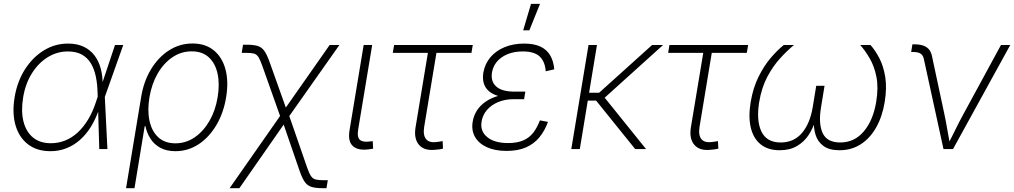

<svg xmlns="http://www.w3.org/2000/svg" viewBox="-20 -777 5287 1001"><path d="M242.7 11.2Q172.9 11.2 126.2 -24.4Q79.6 -60.1 61 -123.5Q42.5 -187 56.2 -270Q69.8 -352.1 109.9 -415Q149.9 -478 208 -513.9Q266.1 -549.8 334.5 -549.8Q382.3 -549.8 416.7 -533.2Q451.2 -516.6 473.1 -487.3Q495.1 -458 505.4 -418.9Q515.6 -379.9 515.1 -334.5H529.8L526.4 -272.9L540 0H497.6L488.8 -291.5Q487.8 -338.9 479.5 -378.4Q471.2 -418 453.4 -447.3Q435.5 -476.6 406.2 -492.7Q377 -508.8 333.5 -508.8Q277.3 -508.8 228.5 -478.5Q179.7 -448.2 146 -394.3Q112.3 -340.3 100.6 -269Q88.9 -197.8 102.3 -144Q115.7 -90.3 151.9 -60.3Q188 -30.3 245.1 -30.3Q284.2 -30.3 319.6 -44.4Q355 -58.6 385.3 -86.4Q415.5 -114.3 439.9 -154.8Q464.4 -195.3 481 -247.6L579.6 -542.5H622.6L525.9 -270L509.3 -208.5H496.6Q479 -156.2 453.6 -115.5Q428.2 -74.7 395.5 -46.4Q362.8 -18.1 324.5 -3.4Q286.1 11.2 242.7 11.2Z M637.2 204.1 715.8 -270.5Q729 -352.5 767.1 -415.5Q805.2 -478.5 861.1 -514.4Q917 -550.3 983.9 -550.3Q1050.8 -550.3 1094.5 -514.6Q1138.2 -479 1155.3 -416.3Q1172.4 -353.5 1159.2 -271.5Q1146 -189 1108.2 -125Q1070.3 -61 1015.4 -24.9Q960.4 11.2 894.5 11.2Q848.6 11.2 816.2 -6.3Q783.7 -23.9 764.6 -53.7Q745.6 -83.5 738.3 -119.1H734.4L681.2 204.1ZM894.5 -29.8Q949.7 -29.8 995.4 -61.3Q1041 -92.8 1072.3 -147.2Q1103.5 -201.7 1114.7 -270.5Q1126 -338.9 1114.3 -392.8Q1102.5 -446.8 1068.8 -478Q1035.2 -509.3 979.5 -509.3Q924.3 -509.3 878.7 -478.3Q833 -447.3 802 -393.6Q771 -339.8 759.3 -270.5Q747.6 -201.2 759.5 -146.7Q771.5 -92.3 805.4 -61Q839.4 -29.8 894.5 -29.8Z M1177.2 204.1 1455.6 -194.3H1480.5L1581.1 96.2Q1591.8 126.5 1601.1 140.6Q1610.4 154.8 1625.2 158.7Q1640.1 162.6 1668 162.6H1689L1682.1 204.1H1663.6Q1627 204.1 1605.2 197.8Q1583.5 191.4 1569.6 172.4Q1555.7 153.3 1542.5 115.2L1459 -127.4L1228 204.1ZM1445.8 -156.7 1347.7 -433.1Q1336.4 -465.3 1327.4 -479.5Q1318.4 -493.7 1304 -497.6Q1289.6 -501.5 1260.7 -501.5H1240.2L1247.1 -543.9H1265.6Q1302.2 -543.9 1323.5 -537.4Q1344.7 -530.8 1358.4 -511.2Q1372.1 -491.7 1385.7 -453.1L1470.2 -216.3L1698.7 -542.5H1749.5L1477.5 -156.7Z M1898.9 2Q1845.2 8.3 1819.1 -16.1Q1793 -40.5 1802.2 -97.2L1876 -542.5H1920.4L1847.7 -104Q1840.3 -61 1856.7 -47.6Q1873 -34.2 1908.7 -39.6Q1915 -40 1917 -40.3Q1918.9 -40.5 1923.3 -41L1925.3 -2Q1920.4 -1 1913.6 0Q1906.7 1 1898.9 2Z M2253.9 3.4Q2193.4 11.2 2165 -21.2Q2136.7 -53.7 2146.5 -113.3L2210.9 -501.5H2027.8L2034.7 -542.5H2444.8L2438 -501.5H2255.4L2191.4 -115.2Q2184.6 -71.8 2201.7 -51.3Q2218.8 -30.8 2259.3 -37.1Q2265.1 -37.6 2272.9 -38.8Q2280.8 -40 2287.6 -41.5L2289.6 -2Q2281.7 0 2272.5 1.5Q2263.2 2.9 2253.9 3.4Z M2621.1 9.8Q2560.1 9.8 2517.8 -9.8Q2475.6 -29.3 2456.3 -63.5Q2437 -97.7 2444.3 -142.1Q2449.2 -173.8 2466.3 -200.7Q2483.4 -227.5 2512 -247.1Q2540.5 -266.6 2579.3 -277.6Q2618.2 -288.6 2667 -288.6H2716.8L2712.4 -259.8H2655.8Q2614.3 -259.8 2578.6 -245.4Q2543 -231 2519.8 -204.8Q2496.6 -178.7 2490.7 -143.1Q2482.4 -93.3 2520 -62.3Q2557.6 -31.2 2628.9 -31.2Q2677.2 -31.2 2709 -45.4Q2740.7 -59.6 2760.7 -85.9Q2780.8 -112.3 2794.9 -149.4L2836.9 -141.6Q2820.3 -95.7 2792.5 -61.5Q2764.6 -27.3 2722.7 -8.8Q2680.7 9.8 2621.1 9.8ZM2663.6 -266.1Q2614.3 -266.1 2580.8 -275.6Q2547.4 -285.2 2527.8 -302.7Q2508.3 -320.3 2501.7 -344.5Q2495.1 -368.7 2500 -398.9Q2508.3 -444.8 2537.1 -478.8Q2565.9 -512.7 2611.1 -531.2Q2656.2 -549.8 2712.9 -549.8Q2764.6 -549.8 2797.9 -533.9Q2831.1 -518.1 2848.6 -488Q2866.2 -458 2869.6 -415.5L2825.2 -405.3Q2821.3 -457 2793.2 -482.9Q2765.1 -508.8 2706.5 -508.8Q2640.6 -508.8 2597.2 -479Q2553.7 -449.2 2544.9 -398.9Q2537.6 -352.1 2567.4 -325.7Q2597.2 -299.3 2662.6 -299.3H2718.8L2713.4 -266.1ZM2707.5 -618.7 2748.5 -756.8H2795.4L2739.7 -618.7Z M3092.3 -542.5 3002.9 0H2958.5L3048.3 -542.5ZM3437 -542.5 3115.7 -252.4H3023.9L3030.3 -293.5H3103.5L3379.9 -542.5ZM3291.5 0 3084 -257.3 3119.6 -283.7 3348.1 0Z M3689.5 3.4Q3628.9 11.2 3600.6 -21.2Q3572.3 -53.7 3582 -113.3L3646.5 -501.5H3463.4L3470.2 -542.5H3880.4L3873.5 -501.5H3690.9L3627 -115.2Q3620.1 -71.8 3637.2 -51.3Q3654.3 -30.8 3694.8 -37.1Q3700.7 -37.6 3708.5 -38.8Q3716.3 -40 3723.1 -41.5L3725.1 -2Q3717.3 0 3708 1.5Q3698.7 2.9 3689.5 3.4Z M4044.9 6.3Q3983.9 6.3 3945.8 -24.4Q3907.7 -55.2 3894.3 -111.6Q3880.9 -168 3893.6 -244.6Q3906.2 -319.3 3934.6 -376.5Q3962.9 -433.6 3998 -474.9Q4033.2 -516.1 4066.4 -542.5H4119.6Q4084.5 -513.7 4047.4 -473.1Q4010.3 -432.6 3980.5 -376.7Q3950.7 -320.8 3938 -244.6Q3922.4 -148.4 3949.7 -91.3Q3977.1 -34.2 4049.8 -34.2Q4118.7 -34.2 4160.9 -83.5Q4203.1 -132.8 4217.3 -219.2L4235.4 -329.6H4278.8L4260.7 -219.2Q4246.1 -132.8 4268.8 -83.5Q4291.5 -34.2 4360.4 -34.2Q4434.6 -34.2 4483.2 -91.6Q4531.7 -148.9 4547.9 -244.6Q4560.5 -320.3 4549.3 -376.2Q4538.1 -432.1 4514.2 -472.9Q4490.2 -513.7 4464.8 -542.5H4518.1Q4542.5 -515.6 4564.2 -474.4Q4585.9 -433.1 4595.2 -376Q4604.5 -318.8 4592.3 -244.6Q4579.6 -168 4547.4 -111.6Q4515.1 -55.2 4466.8 -24.4Q4418.5 6.3 4356.9 6.3Q4303.2 6.3 4273.2 -15.9Q4243.2 -38.1 4232.2 -73.7Q4221.2 -109.4 4222.7 -149.9H4231Q4219.2 -108.9 4195.8 -73.2Q4172.4 -37.6 4135 -15.6Q4097.7 6.3 4044.9 6.3Z M4898.9 0 4795.9 -472.2Q4791.5 -490.2 4778.6 -498Q4765.6 -505.9 4742.2 -505.9H4730.5L4736.8 -545.9H4748.5Q4787.6 -545.9 4809.8 -531.5Q4832 -517.1 4838.4 -486.8L4903.3 -183.1Q4912.1 -142.1 4918.9 -100.8Q4925.8 -59.6 4933.6 -19.5H4919.4Q4940.9 -59.6 4960.9 -100.8Q4981 -142.1 5003.4 -183.1L5198.7 -542.5H5247.1L4948.7 0Z"/></svg>

Font: Inter 16pt ExtraLight
Style: Italic
Weight: 250
Italic angle: -9.3988°
Version: Version 4.001;git-66647c0bb